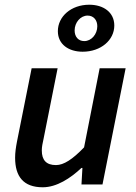

<svg xmlns="http://www.w3.org/2000/svg" viewBox="-20 -781 574 813"><path d="M161 12C220 12 278 -26 325 -70H329L325 0H414L512 -492H402L336 -157C287 -106 250 -82 217 -82C176 -82 157 -103 157 -144C157 -159 160 -173 165 -196L224 -492H114L52 -182C47 -156 44 -135 44 -113C44 -34 79 12 161 12ZM330 -562C407 -562 464 -611 464 -673C464 -729 418 -761 358 -761C281 -761 225 -711 225 -649C225 -593 271 -562 330 -562ZM337 -607C311 -607 296 -626 296 -652C296 -686 321 -715 351 -715C377 -715 392 -695 392 -670C392 -636 367 -607 337 -607Z"/></svg>

Font: Source Sans Pro Semibold
Style: Italic
Weight: 600
Italic angle: -11°
Designer: Paul D. Hunt
Foundry: Adobe Systems Incorporated
Version: Version 3.006;hotconv 1.0.111;makeotfexe 2.5.65597